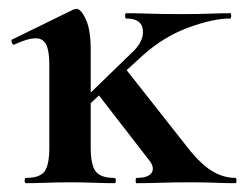

<svg xmlns="http://www.w3.org/2000/svg" viewBox="-20 -416 557 436"><path d="M290 0Q288 0 288 -6Q288 -12 290 -12Q317 -12 324.5 -24Q332 -36 318 -53L198 -208L265 -260L406 -81Q435 -44 461 -28Q487 -12 515 -12Q517 -12 517 -6Q517 0 515 0Q495 0 469 -1Q443 -2 414 -2Q374 -2 344.5 -1Q315 0 290 0ZM150 -149 144 -165 278 -295Q307 -321 304.5 -347.5Q302 -374 267 -374Q264 -374 264 -380Q264 -386 267 -386Q293 -386 319.5 -385Q346 -384 391 -384Q432 -384 456.5 -385Q481 -386 503 -386Q505 -386 505 -380Q505 -374 503 -374Q464 -374 408 -353.5Q352 -333 304 -290ZM39 0Q36 0 36 -6Q36 -12 39 -12Q70 -12 81 -26.5Q92 -41 92 -81V-269Q92 -300 85 -314.5Q78 -329 61 -329Q52 -329 40 -325.5Q28 -322 13 -315Q9 -313 7 -319Q5 -325 7 -326L146 -394Q152 -396 153 -396Q164 -396 175 -372Q186 -348 186 -303V-81Q186 -41 197.5 -26.5Q209 -12 240 -12Q243 -12 243 -6Q243 0 240 0Q220 0 194 -1Q168 -2 139 -2Q111 -2 85 -1Q59 0 39 0Z"/></svg>

Font: Cormorant Light
Style: Bold
Weight: 700
Version: Version 4.000